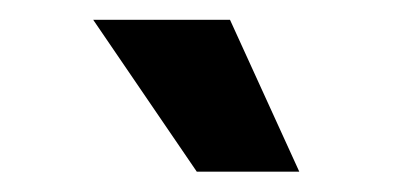

<svg xmlns="http://www.w3.org/2000/svg" viewBox="-20 -783 397 192"><path d="M176.8 -611.3 73.2 -763.2H210L279.3 -611.3Z"/></svg>

Font: Inter 16pt
Style: Bold
Weight: 700
Version: Version 4.001;git-66647c0bb